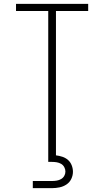

<svg xmlns="http://www.w3.org/2000/svg" viewBox="-20 -755 540 995"><path d="M230 0V-698H63V-735H437V-698H270V0ZM150 220V183H250Q262 183 274 181Q286 179 296.5 173Q307 167 313 156.5Q319 146 319 134Q319 122 313 111Q307 100 296.5 94Q286 88 274 86Q262 84 250 84H230V0H270V50Q287 52 303.5 57.5Q320 63 332.5 74Q345 85 351.5 101.5Q358 118 358 135Q358 154 349.5 172Q341 190 324.5 201Q308 212 288.5 216Q269 220 250 220Z"/></svg>

Font: Iosevka Extralight
Style: Regular
Weight: 200
Monospace: yes
Designer: Belleve Invis
Foundry: Belleve Invis
Version: Version 32.0.1; ttfautohint (v1.8.4)